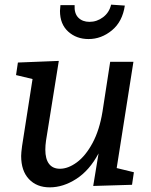

<svg xmlns="http://www.w3.org/2000/svg" viewBox="-20 -796 649 826"><path d="M482 -73 556 -55 548 -1 381 4 404 -136Q365 -63 308.5 -26.5Q252 10 194 10Q138 10 104.5 -25.5Q71 -61 71 -125Q71 -138 75 -168L120 -456L49 -473L57 -527L233 -534L178 -191Q175 -170 175 -152Q175 -112 191 -91Q207 -70 238 -70Q273 -70 310.5 -97.5Q348 -125 378 -180.5Q408 -236 421 -316L454 -530H554ZM238 -749Q238 -756 240 -774H301Q299 -738 317 -720Q335 -702 365 -702Q397 -702 423.5 -722Q450 -742 458 -776L517 -772Q507 -703 461.5 -665.5Q416 -628 361 -628Q309 -628 273.5 -660Q238 -692 238 -749Z"/></svg>

Font: Bitter Pro Medium
Style: Italic
Weight: 500
Italic angle: -9°
Designer: Sol Matas, and Bitter project Authors
Foundry: Sol Matas
Version: Version 1.010